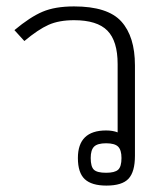

<svg xmlns="http://www.w3.org/2000/svg" viewBox="-20 -564 506 599"><path d="M223 -71Q223 -157 311 -157Q332 -157 347 -151V-364Q347 -436 315 -468.5Q283 -501 211 -501Q164 -501 131.5 -486.5Q99 -472 56 -436L25 -470Q74 -511 113 -527.5Q152 -544 211 -544Q316 -544 358.5 -497Q401 -450 401 -360V-78Q401 -28 381 -6.5Q361 15 312 15Q266 15 244.5 -5Q223 -25 223 -71ZM359 -71Q359 -96 348.5 -106.5Q338 -117 311 -117Q284 -117 273.5 -106.5Q263 -96 263 -71Q263 -44 273 -34.5Q283 -25 311 -25Q338 -25 348.5 -34.5Q359 -44 359 -71Z"/></svg>

Font: Pridi ExtraLight
Style: Regular
Weight: 275
Designer: Katatrad Team
Foundry: CadsonDemak
Version: Version 1.001